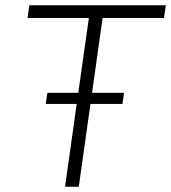

<svg xmlns="http://www.w3.org/2000/svg" viewBox="-20 -706 647 726"><path d="M368 -638 328 -355H449L443 -313H322L278 0H226L270 -313H153L159 -355H276L316 -638H84L91 -686H607L600 -638Z"/></svg>

Font: Chivo Thin Italic
Style: Regular
Weight: 100
Italic angle: -8.05°
Designer: Hector Gatti
Foundry: Omnibus-Type
Version: Version 1.007